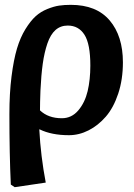

<svg xmlns="http://www.w3.org/2000/svg" viewBox="-20 -547 555 797"><path d="M266.1 14.2Q194.3 14.2 145 -9.8H143.1Q148.9 100.6 169.9 210.9L41 230L24.9 219.2Q19 93.3 19 -73.2Q19 -159.7 27.8 -229.2Q36.6 -298.8 50.5 -345.5Q64.5 -392.1 85.7 -426.3Q106.9 -460.4 127.9 -479.5Q148.9 -498.5 176.3 -509.5Q203.6 -520.5 225.3 -523.7Q247.1 -526.9 273.9 -526.9Q380.4 -526.9 435.3 -462.2Q490.2 -397.5 490.2 -288.1Q490.2 -216.8 470.7 -158.2Q451.2 -99.6 419.2 -62.7Q387.2 -25.9 347.7 -5.9Q308.1 14.2 266.1 14.2ZM261.2 -440.9Q231.4 -440.9 210.4 -422.4Q189.5 -403.8 176.8 -366.7Q164.1 -329.6 157.5 -282.5Q150.9 -235.4 147.9 -170.9Q146 -119.1 146 -88.9Q180.2 -56.2 236.8 -56.2Q277.3 -56.2 304.9 -88.6Q332.5 -121.1 343.8 -168.7Q355 -216.3 355 -274.9Q355 -364.7 330.6 -402.8Q306.2 -440.9 261.2 -440.9Z"/></svg>

Font: Literata Book
Style: Bold Italic
Weight: 700
Italic angle: -3°
Designer: Latin by Veronika Burian and Jose Scaglione. Greek by Irene Vlachou. Cyrillic by Vera Evstafieva
Foundry: TypeTogether
Version: Version 1.003;PS 001.003;hotconv 1.0.88;makeotf.lib2.5.64775